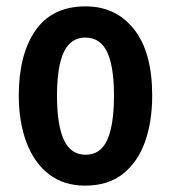

<svg xmlns="http://www.w3.org/2000/svg" viewBox="-20 -573 537 603"><path d="M458 -273Q458 -190 435 -126.5Q412 -63 365.5 -26.5Q319 10 247 10Q180 10 133.5 -26Q87 -62 63 -126Q39 -190 39 -273Q39 -402 91.5 -477.5Q144 -553 249 -553Q344 -553 401 -481Q458 -409 458 -273ZM159 -272Q159 -181 180.5 -134Q202 -87 249 -87Q296 -87 317 -134Q338 -181 338 -273Q338 -364 316.5 -409.5Q295 -455 248 -455Q202 -455 180.5 -409.5Q159 -364 159 -272Z"/></svg>

Font: Noto Sans Disp Cond SemBd
Style: Regular
Weight: 600
Width: 3
Designer: Monotype Design Team
Foundry: Monotype Imaging Inc.
Version: Version 2.000;GOOG;noto-source:20170915:90ef993387c0; ttfaut